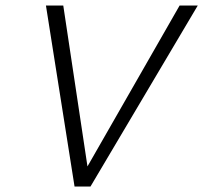

<svg xmlns="http://www.w3.org/2000/svg" viewBox="-20 -678 739 698"><path d="M633 -658H699L309 0H251L147 -658H210L298 -73Z"/></svg>

Font: EauTest Semilight
Style: Italic
Weight: 300
Italic angle: -12°
Designer: Christian Thalmann (Catharsis Fonts)
Version: Version 0.001;PS 000.001;hotconv 1.0.88;makeotf.lib2.5.64775